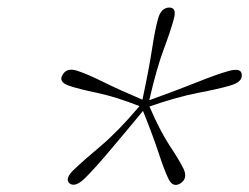

<svg xmlns="http://www.w3.org/2000/svg" viewBox="-20 -808 676 521"><path d="M210 -324Q183.5 -298.5 168.5 -310.5Q154.5 -323.5 182 -349Q206 -372 253 -411.5Q300 -451 358.5 -520Q294 -545.5 243.5 -556Q193 -566.5 167 -575.5Q137 -586 150.5 -606Q162 -625.5 191 -615.5Q217 -607 260.5 -585.5Q304 -564 366.5 -537.5Q384.5 -622 392.5 -674.5Q400.5 -727 408.5 -756Q417 -787.5 439.5 -787.5Q460.5 -787.5 451.5 -756Q444 -727 424.2 -674Q404.5 -621 385 -536Q460 -563 515 -585Q570 -607 601 -615.5Q635.5 -625 636 -605Q638.5 -585.5 603.5 -575.5Q572.5 -566.5 516.5 -555.8Q460.5 -545 385.5 -519Q415 -451 441.2 -411.5Q467.5 -372 478.5 -349Q490 -323 469 -310Q448.5 -298 436.5 -324Q425.5 -347 410.5 -392.8Q395.5 -438.5 368 -507Q311.5 -438.5 272.5 -392.8Q233.5 -347 210 -324Z"/></svg>

Font: Fraunces 9pt Thin
Style: Italic
Weight: 100
Italic angle: -16°
Version: Version 1.000;[b76b70a41]